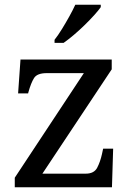

<svg xmlns="http://www.w3.org/2000/svg" viewBox="-20 -786 551 806"><path d="M42 0V-40L332 -479H176Q136 -479 123 -458.5Q110 -438 99 -398L98 -394H56L66 -536H449V-495L158 -57H340Q375 -57 388 -82Q401 -107 408 -139L413 -162H455L450 0ZM209 -619Q224 -638 240 -664Q256 -690 271 -717Q286 -744 296 -766H403V-756Q394 -743 376 -723Q358 -703 335.5 -681Q313 -659 290 -639.5Q267 -620 247 -606H209Z"/></svg>

Font: Noto Serif Tamil
Style: Regular
Weight: 400
Designer: Indian Type Foundry, Tom Grace, and the Monotype Design Team
Foundry: Monotype Imaging Inc.
Version: Version 2.003